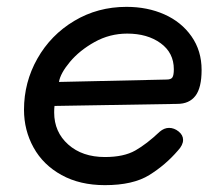

<svg xmlns="http://www.w3.org/2000/svg" viewBox="-20 -534 651 560"><path d="M50 -214Q50 -294 89 -363Q128 -432 196.5 -473Q265 -514 349 -514Q410 -514 459.5 -492Q509 -470 538.5 -428Q568 -386 568 -330Q568 -278 550 -254.5Q532 -231 497 -231L139 -225Q138 -218 138 -206Q138 -149 179 -112.5Q220 -76 286 -76Q341 -76 374.5 -95Q408 -114 446 -150Q459 -161 473 -161Q488 -161 501 -150.5Q514 -140 514 -126Q514 -111 499 -95Q463 -53 415.5 -23.5Q368 6 286 6Q213 6 159.5 -23.5Q106 -53 78 -103.5Q50 -154 50 -214ZM466 -302Q479 -302 483 -308.5Q487 -315 487 -332Q487 -380 448.5 -408Q410 -436 351 -436Q300 -436 256 -411.5Q212 -387 184 -353.5Q156 -320 152 -295Z"/></svg>

Font: Mali Medium
Style: Italic
Weight: 500
Italic angle: -10°
Version: Version 1.000; ttfautohint (v1.6)